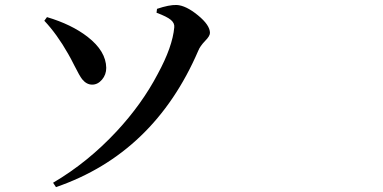

<svg xmlns="http://www.w3.org/2000/svg" viewBox="-20 -727 1540 772"><path d="M205.1 25.4 193.4 7.8Q333 -74.2 449.2 -199.2Q550.8 -308.6 614.3 -429.7Q673.8 -539.1 680.7 -617.2Q682.6 -633.8 667 -647Q651.4 -660.2 609.4 -675.8L611.3 -691.4Q660.2 -708 690.4 -707Q727.5 -705.1 775.9 -665.5Q824.2 -626 824.2 -594.7Q824.2 -582 804.7 -562.5Q784.2 -541 777.3 -523.4Q599.6 -110.4 205.1 25.4ZM350.6 -386.7Q328.1 -386.7 310.5 -408.2Q299.8 -421.9 279.3 -462.9Q263.7 -494.1 253.9 -510.7Q209 -589.8 158.2 -643.6L168.9 -658.2Q267.6 -628.9 332 -579.1Q406.2 -521.5 407.2 -454.1Q407.2 -426.8 390.1 -406.7Q373 -386.7 350.6 -386.7Z"/></svg>

Font: Bpmf GenRyu Min B
Style: B
Weight: 700
Foundry: But Ko
Version: Version 1.320